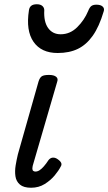

<svg xmlns="http://www.w3.org/2000/svg" viewBox="-20 -867 509 902"><path d="M126 15Q91 15 73.5 0Q56 -15 52.5 -39Q49 -63 53.5 -90Q58 -117 64 -142L161 -484Q167 -503 177 -509Q187 -515 210 -515Q233 -515 243.5 -506.5Q254 -498 249 -484L138 -103Q132 -85 132 -76Q132 -67 136.5 -64Q141 -61 146 -61Q156 -61 165.5 -67Q175 -73 186 -85.5Q197 -98 208 -115Q217 -126 228.5 -126.5Q240 -127 251 -119Q264 -110 267.5 -101.5Q271 -93 265 -84Q256 -66 237 -43Q218 -20 190 -2.5Q162 15 126 15ZM251 -618Q174 -618 137.5 -670.5Q101 -723 116 -819Q118 -833 127 -840Q136 -847 153 -847Q170 -847 179 -839Q188 -831 188 -819Q185 -765 206 -735.5Q227 -706 265 -706Q309 -706 342.5 -739Q376 -772 394 -815Q401 -833 409.5 -839Q418 -845 433 -845Q453 -845 462.5 -836Q472 -827 467 -813Q446 -742 416 -699.5Q386 -657 346 -637.5Q306 -618 251 -618Z"/></svg>

Font: Playwrite AU NSW
Style: Regular
Weight: 400
Designer: Veronika Burian, José Scaglione
Foundry: TypeTogether
Version: Version 1.002